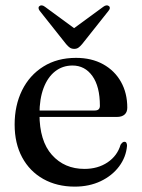

<svg xmlns="http://www.w3.org/2000/svg" viewBox="-20 -684 527 715"><path d="M454 -283Q454 -266.5 444 -257.5Q434 -248.5 415 -248.5H99V-272.5H333Q352 -272.5 352 -290Q352 -362 324 -401Q296 -440 250 -440Q213 -440 185.2 -418.2Q157.5 -396.5 142.2 -356Q127 -315.5 127 -259.5Q127 -159 173.5 -107Q220 -55 294.5 -55Q344.5 -55 380.8 -79.5Q417 -104 429 -145Q433.5 -151.5 436.8 -153.8Q440 -156 443.5 -156Q448.5 -156 450.8 -151.8Q453 -147.5 453 -141Q449.5 -99 423.5 -64.2Q397.5 -29.5 354.8 -9.2Q312 11 258.5 11Q192 11 141.2 -17.5Q90.5 -46 62.5 -98Q34.5 -150 34.5 -220Q34.5 -291.5 62.2 -347.8Q90 -404 141.5 -436.2Q193 -468.5 263 -468.5Q321 -468.5 364 -444.8Q407 -421 430.5 -379.2Q454 -337.5 454 -283ZM276 -564.5 147 -659Q141 -663.5 135.8 -664Q130.5 -664.5 126.5 -661Q123.5 -659 123.5 -654.2Q123.5 -649.5 128 -643.5L226 -520Q233.5 -511 240.2 -506.5Q247 -502 256.5 -502Q265.5 -502 272 -506.5Q278.5 -511 286 -520L384 -643.5Q389 -649.5 389 -654.2Q389 -659 386 -661Q382 -664.5 376.5 -664Q371 -663.5 365 -659L236 -564.5Z"/></svg>

Font: Fraunces 60pt
Style: Regular
Weight: 400
Version: Version 1.000;[b76b70a41]